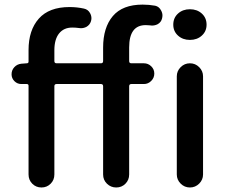

<svg xmlns="http://www.w3.org/2000/svg" viewBox="-20 -830 1004 850"><path d="M426.8 -549.8Q436.5 -549.8 436.5 -559.6V-619.1Q436.5 -708 479.5 -758.8Q522.5 -809.6 611.3 -809.6Q639.6 -809.6 667 -804.7Q684.6 -800.8 693.4 -783.2Q699.2 -772.5 699.2 -761.7Q699.2 -754.9 697.3 -748Q693.4 -731.4 677.7 -722.7Q666 -716.8 652.3 -716.8Q648.4 -716.8 643.6 -717.8Q633.8 -718.8 625 -718.8Q551.8 -718.8 551.8 -620.1V-559.6Q551.8 -549.8 561.5 -549.8H617.2Q635.7 -549.8 649.4 -536.6Q663.1 -523.4 663.1 -504.4Q663.1 -485.4 649.4 -471.7Q635.7 -458 617.2 -458H561.5Q551.8 -458 551.8 -448.2V-57.6Q551.8 -33.2 535.2 -16.6Q518.6 0 494.6 0Q470.7 0 453.6 -16.6Q436.5 -33.2 436.5 -57.6V-448.2Q436.5 -458 426.8 -458H230.5Q220.7 -458 220.7 -448.2V-57.6Q220.7 -33.2 204.1 -16.6Q187.5 0 163.6 0Q139.6 0 123 -16.6Q106.4 -33.2 106.4 -57.6V-450.2Q106.4 -458 98.6 -458H74.2Q56.6 -458 43.9 -470.7Q31.2 -483.4 31.2 -501Q31.2 -519.5 43.5 -532.7Q55.7 -545.9 74.2 -547.9L98.6 -549.8Q106.4 -549.8 106.4 -557.6V-608.4Q106.4 -696.3 151.9 -747.6Q197.3 -798.8 288.1 -798.8Q320.3 -798.8 351.6 -792Q370.1 -788.1 378.9 -771.5Q384.8 -760.7 384.8 -749Q384.8 -743.2 382.8 -736.3Q377.9 -719.7 362.3 -710.9Q350.6 -705.1 337.9 -705.1Q333 -705.1 328.1 -706.1Q315.4 -708 299.8 -708Q262.7 -708 241.7 -682.1Q220.7 -656.2 220.7 -607.4V-559.6Q220.7 -549.8 230.5 -549.8ZM747.1 -720.7Q747.1 -751 768.1 -770Q789.1 -789.1 820.8 -789.1Q852.5 -789.1 873.5 -770Q894.5 -751 894.5 -720.7Q894.5 -691.4 873.5 -672.4Q852.5 -653.3 820.8 -653.3Q789.1 -653.3 768.1 -672.4Q747.1 -691.4 747.1 -720.7ZM762.7 -57.6V-492.2Q762.7 -515.6 779.8 -532.7Q796.9 -549.8 820.8 -549.8Q844.7 -549.8 861.8 -532.7Q878.9 -515.6 878.9 -492.2V-57.6Q878.9 -34.2 861.8 -17.1Q844.7 0 820.8 0Q796.9 0 779.8 -17.1Q762.7 -34.2 762.7 -57.6Z"/></svg>

Font: Gen Jyuu GothicX Medium
Style: Regular
Weight: 500
Designer: Ryoko NISHIZUKA (kana &amp; ideographs); Paul D. Hunt (Latin, Greek &amp; Cyrillic); Wenlong ZHANG (bopomofo); Sandoll C
Version: Version 1.058.20140828